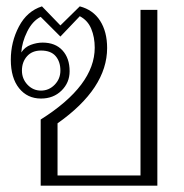

<svg xmlns="http://www.w3.org/2000/svg" viewBox="-20 -584 580 604"><path d="M108 -208Q278 -315 278 -434Q278 -467 267 -493.5Q256 -520 231 -533L170 -469L108 -531Q82 -518 65.5 -484.5Q49 -451 47 -419Q58 -436 77 -443Q96 -450 114 -450Q154 -450 176.5 -425.5Q199 -401 199 -360Q199 -324 173.5 -299Q148 -274 109 -274Q66 -274 40 -306.5Q14 -339 14 -396Q14 -452 39.5 -500.5Q65 -549 112 -564L170 -504L231 -564Q273 -553 295 -518.5Q317 -484 317 -433Q317 -306 161 -196V-32H422V-553H475V0H108ZM170 -362Q170 -390 155 -407.5Q140 -425 109 -425Q81 -425 65 -407Q49 -389 49 -362Q49 -336 66.5 -317.5Q84 -299 109 -299Q134 -299 152 -317.5Q170 -336 170 -362Z"/></svg>

Font: Taviraj ExtraLight
Style: Regular
Weight: 200
Designer: Katatrad Team
Foundry: CadsonDemak
Version: Version 1.030